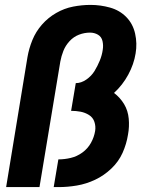

<svg xmlns="http://www.w3.org/2000/svg" viewBox="-20 -763 616 783"><path d="M5 0H141L226 -512Q230 -534 238.5 -555.5Q247 -577 263.5 -595Q280 -613 302 -621.5Q324 -630 347 -630Q365 -630 379.5 -621.5Q394 -613 398 -595.5Q402 -578 399 -560Q396 -538 387 -516Q378 -494 365.5 -473.5Q353 -453 332 -438.5Q311 -424 289 -424L270 -311Q290 -311 308.5 -307.5Q327 -304 343 -294Q359 -284 365 -266Q371 -248 368 -229Q364 -204 351 -180.5Q338 -157 316 -141Q294 -125 268.5 -119Q243 -113 219 -113H218L199 0H219Q256 0 294 -6.5Q332 -13 368 -30Q404 -47 434 -75.5Q464 -104 480 -140Q496 -176 502 -214Q508 -246 505 -279Q502 -312 486 -338.5Q470 -365 445 -384Q480 -416 503 -458.5Q526 -501 533 -545Q540 -586 531 -626Q522 -666 495 -693.5Q468 -721 429 -732Q390 -743 349 -743Q314 -743 278 -736Q242 -729 209 -710Q176 -691 151 -662.5Q126 -634 112 -599.5Q98 -565 92 -530Z"/></svg>

Font: Iosevka Sparkle XBdObl
Style: Regular
Weight: 800
Italic angle: -9°
Designer: Belleve Invis
Foundry: Belleve Invis
Version: Version 4.5.0; ttfautohint (v1.8.3)